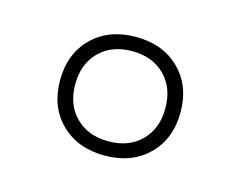

<svg xmlns="http://www.w3.org/2000/svg" viewBox="-50 -779 490 391"><g transform="rotate(15 195.0 -583.0)"><path d="M68 -583Q68 -639 103 -673.5Q138 -708 195 -708Q252 -708 287 -673.5Q322 -639 322 -583Q322 -527 287 -492.5Q252 -458 195 -458Q138 -458 103 -492.5Q68 -527 68 -583ZM290 -583Q290 -626 264 -652Q238 -678 195 -678Q152 -678 126 -652Q100 -626 100 -583Q100 -540 126 -514Q152 -488 195 -488Q238 -488 264 -514Q290 -540 290 -583Z"/></g></svg>

Font: Bai Jamjuree ExtraLight
Style: Regular
Weight: 275
Designer: Katatrad Aksorn Co.,Ltd.
Foundry: Cadson Demak Co.,Ltd.
Version: Version 1.000; ttfautohint (v1.6)